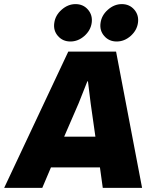

<svg xmlns="http://www.w3.org/2000/svg" viewBox="-51 -910 747 930"><path d="M-30.8 0 279.8 -660.2H511.2L637.2 0H446.8L433.1 -99.1H195.8L153.8 0ZM211.9 -798.8Q216.8 -835.9 247.6 -863Q278.3 -890.1 314.9 -890.1Q352.1 -890.1 375.2 -863.3Q398.4 -836.4 393.1 -798.8Q387.7 -762.2 357.4 -735.6Q327.1 -709 290 -709Q252.9 -709 229.7 -735.6Q206.5 -762.2 211.9 -798.8ZM259.8 -248H411.1L388.2 -409.2L375 -516.1H372.1L330.1 -410.2ZM436 -798.8Q440.9 -835.9 471.7 -863Q502.4 -890.1 539.1 -890.1Q576.2 -890.1 599.4 -863.3Q622.6 -836.4 617.2 -798.8Q611.8 -762.2 581.5 -735.6Q551.3 -709 514.2 -709Q477.1 -709 453.9 -735.6Q430.7 -762.2 436 -798.8Z"/></svg>

Font: Human Sans Black
Style: Italic
Weight: 800
Italic angle: -8°
Designer: Tim Radville
Foundry: Continuum
Version: Version 1.000;FEAKit 1.0